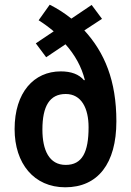

<svg xmlns="http://www.w3.org/2000/svg" viewBox="-20 -785 557 815"><path d="M191 -765 144 -699C166 -685 188 -669 208 -652L132 -601L176 -542L258 -597C298 -552 326 -502 340 -446L337 -444C315 -470 282 -482 238 -482C124 -482 42 -393 42 -237C42 -91 124 10 257 10C395 10 474 -90 474 -270C474 -443 424 -562 338 -656L413 -705L369 -764L283 -706C253 -730 223 -749 191 -765ZM259 -386C326 -386 356 -325 356 -245C356 -139 329 -85 259 -85C189 -85 160 -147 160 -235C160 -335 191 -386 259 -386Z"/></svg>

Font: Noto Sans Lao UI Cond SemBd
Style: Regular
Weight: 600
Width: 3
Designer: Monotype Design Team
Foundry: Monotype Imaging Inc.
Version: Version 2.000